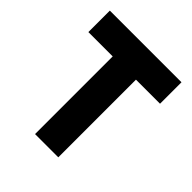

<svg xmlns="http://www.w3.org/2000/svg" viewBox="-197 -859 993 993"><g transform="rotate(45 300.0 -362.5)"><path d="M216 -568H38V-725H562V-568H386V0H216Z"/></g></svg>

Font: JuliaMono Black
Style: Regular
Weight: 900
Monospace: yes
Designer: cormullion
Foundry: corm
Version: Version 0.054; ttfautohint (v1.8.4)